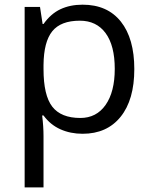

<svg xmlns="http://www.w3.org/2000/svg" viewBox="-20 -565 653 825"><path d="M335 9.8Q282.7 9.8 239.5 -9.5Q196.3 -28.8 167 -68.8H161.1Q167 -22 167 20V240.2H85.9V-535.2H151.9L163.1 -461.9H167Q198.2 -505.9 239.7 -525.4Q281.2 -544.9 335 -544.9Q441.4 -544.9 499.3 -472.2Q557.1 -399.4 557.1 -268.1Q557.1 -136.2 498.3 -63.2Q439.5 9.8 335 9.8ZM323.2 -476.1Q241.2 -476.1 204.6 -430.7Q168 -385.3 167 -286.1V-268.1Q167 -155.3 204.6 -106.7Q242.2 -58.1 325.2 -58.1Q394.5 -58.1 433.8 -114.3Q473.1 -170.4 473.1 -269Q473.1 -369.1 433.8 -422.6Q394.5 -476.1 323.2 -476.1Z"/></svg>

Font: f06900794
Style: Regular
Weight: 400
Foundry: Ascender Corporation
Version: Version 1.10